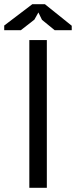

<svg xmlns="http://www.w3.org/2000/svg" viewBox="-35 -890 360 910"><path d="M0 0ZM104 -700H187V0H104ZM118 -870H178L305 -768V-747H224L164 -796L147 -831L128 -797L64 -747H-15V-769Z"/></svg>

Font: PT Sans
Style: Regular
Weight: 400
Designer: A.Korolkova, O.Umpeleva, V.Yefimov
Foundry: ParaType Ltd
Version: Version 2.003